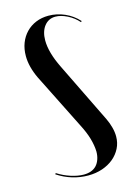

<svg xmlns="http://www.w3.org/2000/svg" viewBox="-111 -767 586 836"><g transform="rotate(-15 182.0 -349.5)"><path d="M241.8 -83.2Q241.8 -63.5 236.2 -47.8Q230.8 -32 220.8 -21.2Q210.8 -10.5 196.1 -5.1Q181.5 0.2 163.2 0.2Q136.8 0.2 105.5 -9.9Q74.2 -20 46.2 -38L43.2 -33Q75.2 -12 110.2 -1.5Q145.2 9 181.2 9Q215.5 9 244.9 -1Q274.2 -11 295.8 -28.9Q317.2 -46.8 329.5 -71Q341.8 -95.2 341.8 -124.2Q341.8 -143.8 336.2 -164.9Q330.8 -186 320.5 -207.5L187 -480.8Q169.2 -517 160.4 -548.6Q151.5 -580.2 151.5 -607.5Q151.5 -627.8 156.5 -644.1Q161.5 -660.5 170.8 -672.1Q180 -683.8 192.5 -690Q205 -696.2 220.8 -696.2Q245 -696.2 273.8 -681.9Q302.5 -667.5 322.8 -644.2L326.8 -648.2Q300.8 -677 265.5 -692.5Q230.2 -708 192.5 -708Q161.5 -708 135.9 -697.4Q110.2 -686.8 91.5 -667.4Q72.8 -648 62.6 -621.6Q52.5 -595.2 52.5 -563.5Q52.5 -539.5 59 -513.8Q65.5 -488 78.2 -461.2L203.5 -210.8Q223 -173.2 232 -141.8Q241 -110.2 241.8 -83.2Z"/></g></svg>

Font: Moniqa Black
Style: Regular
Weight: 900
Designer: Rajesh Rajput
Foundry: Rajesh Rajput
Version: Version 1.000